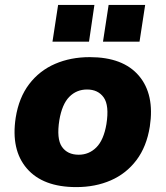

<svg xmlns="http://www.w3.org/2000/svg" viewBox="-20 -752 675 783"><path d="M291 11Q155 11 89.5 -65Q24 -141 44 -272Q57 -354 99 -409Q141 -464 204.5 -491.5Q268 -519 346 -519Q482 -519 546.5 -443Q611 -367 591 -236Q578 -154 536.5 -99Q495 -44 432 -16.5Q369 11 291 11ZM301 -121Q343 -121 373 -151Q403 -181 414 -246Q426 -322 403 -354.5Q380 -387 335 -387Q292 -387 262.5 -357Q233 -327 222 -262Q210 -186 232.5 -153.5Q255 -121 301 -121ZM400 -582 423 -732H572L549 -582ZM194 -582 217 -732H365L343 -582Z"/></svg>

Font: Mulish Black
Style: Italic
Weight: 900
Italic angle: -9°
Designer: Vernon Adams
Foundry: Vernon Adams
Version: Version 3.603; ttfautohint (v1.8.3)